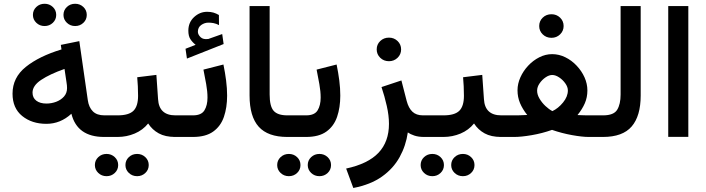

<svg xmlns="http://www.w3.org/2000/svg" viewBox="-20 -709 3655 994"><path d="M308.6 -631.8Q308.6 -656.2 326.2 -672.9Q343.8 -689.5 369.1 -689.5Q394 -689.5 411.6 -672.9Q429.2 -656.2 429.2 -631.8Q429.2 -607.4 411.6 -590.8Q394 -574.2 369.1 -574.2Q343.8 -574.2 326.2 -591.1Q308.6 -607.9 308.6 -631.8ZM150.4 -631.8Q150.4 -656.2 168 -672.9Q185.5 -689.5 210.9 -689.5Q235.8 -689.5 253.4 -672.9Q271 -656.2 271 -631.8Q271 -607.4 253.4 -590.8Q235.8 -574.2 210.9 -574.2Q185.5 -574.2 168 -591.1Q150.4 -607.9 150.4 -631.8ZM518.6 0Q379.9 0 349.6 -120.1Q293 -67.9 220.2 -67.9Q145 -67.9 95 -108.4Q44.9 -148.9 44.9 -224.1Q44.9 -307.6 113.8 -362.8Q182.6 -418 298.3 -453.1L294.9 -476.6L390.6 -496.1L434.6 -190.4Q439.9 -153.3 460.7 -132.6Q481.4 -111.8 520.5 -111.8H535.6V0ZM327.1 -252.9Q327.1 -267.1 324.2 -283.7L314 -352.1Q237.8 -325.2 193.1 -295.4Q148.4 -265.6 148.4 -229.5Q148.4 -202.6 168 -187.7Q187.5 -172.9 220.2 -172.9Q246.6 -172.9 271 -182.1Q295.4 -191.4 311.3 -209.2Q327.1 -227.1 327.1 -252.9Z M515.1 -111.8H588.9Q647 -111.8 670.9 -135.5Q694.8 -159.2 694.8 -212.9Q694.8 -238.8 693.6 -262.5Q692.4 -286.1 690.4 -309.1L789.6 -321.3L798.3 -195.8Q803.2 -111.8 888.2 -111.8H898.4V0H887.2Q835.4 0 801.8 -18.6Q768.1 -37.1 747.1 -69.8Q719.2 -35.2 677.2 -17.6Q635.3 0 588.9 0H515.1ZM629.4 145.5Q629.4 121.1 647 104.5Q664.6 87.9 689.9 87.9Q714.8 87.9 732.4 104.5Q750 121.1 750 145.5Q750 169.9 732.4 186.5Q714.8 203.1 689.9 203.1Q664.6 203.1 647 186.3Q629.4 169.4 629.4 145.5ZM471.2 145.5Q471.2 121.1 488.8 104.5Q506.3 87.9 531.7 87.9Q556.6 87.9 574.2 104.5Q591.8 121.1 591.8 145.5Q591.8 169.9 574.2 186.5Q556.6 203.1 531.7 203.1Q506.3 203.1 488.8 186.3Q471.2 169.4 471.2 145.5Z M992.7 -477.1Q976.1 -490.2 965.6 -506.3Q955.1 -522.5 955.1 -550.3Q955.1 -592.8 984.6 -620.4Q1014.2 -647.9 1052.2 -647.9Q1070.8 -647.9 1085 -643.8Q1099.1 -639.6 1113.3 -631.3L1113.8 -579.1Q1098.6 -586.9 1085.2 -589.4Q1071.8 -591.8 1059.1 -591.8Q1039.1 -591.8 1021.7 -579.6Q1004.4 -567.4 1004.4 -543.9Q1004.9 -529.8 1018.3 -516.6Q1031.7 -503.4 1058.6 -507.3Q1059.6 -507.3 1060.8 -507.8Q1062 -508.3 1063 -508.8L1130.4 -532.7L1137.7 -481L947.8 -405.8L940.4 -456.5ZM979 0H877.9V-111.8H979Q1022.5 -111.8 1038.3 -137.7Q1054.2 -163.6 1054.2 -203.6Q1054.2 -235.8 1047.4 -273.7Q1040.5 -311.5 1033.2 -348.6L1136.7 -375Q1145.5 -332.5 1150.6 -292Q1155.8 -251.5 1155.8 -213.9Q1155.8 -152.3 1139.2 -104Q1122.6 -55.7 1083.7 -27.8Q1044.9 0 979 0Z M1272 -677.7H1376V-219.7Q1376 -158.7 1396.7 -135.3Q1417.5 -111.8 1467.3 -111.8H1479.5V0H1467.3Q1367.2 0 1319.6 -52.7Q1272 -105.5 1272 -214.8Z M1564.9 0H1459V-111.8H1564.9Q1608.4 -111.8 1624.3 -137.7Q1640.1 -163.6 1640.1 -203.6Q1640.1 -235.8 1633.3 -273.7Q1626.5 -311.5 1619.1 -348.6L1722.7 -375Q1731.4 -332.5 1736.6 -292Q1741.7 -251.5 1741.7 -213.9Q1741.7 -152.3 1725.1 -104Q1708.5 -55.7 1669.7 -27.8Q1630.9 0 1564.9 0ZM1573.2 145.5Q1573.2 121.1 1590.8 104.5Q1608.4 87.9 1633.8 87.9Q1658.7 87.9 1676.3 104.5Q1693.8 121.1 1693.8 145.5Q1693.8 169.9 1676.3 186.5Q1658.7 203.1 1633.8 203.1Q1608.4 203.1 1590.8 186.3Q1573.2 169.4 1573.2 145.5ZM1415 145.5Q1415 121.1 1432.6 104.5Q1450.2 87.9 1475.6 87.9Q1500.5 87.9 1518.1 104.5Q1535.6 121.1 1535.6 145.5Q1535.6 169.9 1518.1 186.5Q1500.5 203.1 1475.6 203.1Q1450.2 203.1 1432.6 186.3Q1415 169.4 1415 145.5Z M1930.2 -453.1Q1930.2 -479 1948.5 -496.6Q1966.8 -514.2 1993.7 -514.2Q2020 -514.2 2038.3 -496.6Q2056.6 -479 2056.6 -453.1Q2056.6 -427.7 2038.3 -409.9Q2020 -392.1 1993.7 -392.1Q1966.8 -392.1 1948.5 -409.9Q1930.2 -427.7 1930.2 -453.1ZM2174.8 0Q2146.5 0 2125.2 -7.1Q2104 -14.2 2091.3 -23.4Q2081.5 45.4 2048.8 104.5Q2016.1 163.6 1957.3 205.3Q1898.4 247.1 1809.1 264.2L1772 163.6Q1885.3 139.2 1939.5 82Q1993.7 24.9 1993.7 -67.9Q1993.7 -110.8 1982.4 -160.6Q1971.2 -210.4 1955.1 -258.3L2058.1 -292.5L2085.4 -186.5Q2095.2 -149.4 2115.2 -130.6Q2135.3 -111.8 2169.4 -111.8H2188V0Z M2168.5 -111.8H2275.9Q2334 -111.8 2357.9 -135.5Q2381.8 -159.2 2381.8 -212.9Q2381.8 -238.8 2380.6 -262.5Q2379.4 -286.1 2377.4 -309.1L2476.6 -321.3L2485.4 -195.8Q2490.2 -111.8 2575.2 -111.8H2585.4V0H2574.2Q2522.5 0 2488.8 -18.6Q2455.1 -37.1 2434.1 -69.8Q2406.2 -35.2 2364.3 -17.6Q2322.3 0 2275.9 0H2168.5ZM2315.9 145.5Q2315.9 121.1 2333.5 104.5Q2351.1 87.9 2376.5 87.9Q2401.4 87.9 2418.9 104.5Q2436.5 121.1 2436.5 145.5Q2436.5 169.9 2418.9 186.5Q2401.4 203.1 2376.5 203.1Q2351.1 203.1 2333.5 186.3Q2315.9 169.4 2315.9 145.5ZM2157.7 145.5Q2157.7 121.1 2175.3 104.5Q2192.9 87.9 2218.3 87.9Q2243.2 87.9 2260.7 104.5Q2278.3 121.1 2278.3 145.5Q2278.3 169.9 2260.7 186.5Q2243.2 203.1 2218.3 203.1Q2192.9 203.1 2175.3 186.3Q2157.7 169.4 2157.7 145.5Z M2771.5 -574.2Q2771.5 -600.1 2789.8 -617.7Q2808.1 -635.3 2835 -635.3Q2861.3 -635.3 2879.6 -617.7Q2897.9 -600.1 2897.9 -574.2Q2897.9 -548.8 2879.6 -531Q2861.3 -513.2 2835 -513.2Q2808.1 -513.2 2789.8 -531Q2771.5 -548.8 2771.5 -574.2ZM3021 -240.7Q3021 -205.1 3007.8 -174.6Q2994.6 -144 2969.7 -113.3Q2990.2 -112.3 3006.3 -112.1Q3022.5 -111.8 3035.2 -111.8H3082.5V0H3027.8Q2994.1 0 2941.4 -9.5Q2888.7 -19 2837.9 -36.6Q2787.1 -18.6 2732.9 -9.3Q2678.7 0 2642.6 0H2565.4V-111.8H2635.7Q2652.3 -111.8 2668.9 -112.1Q2685.5 -112.3 2709.5 -113.8Q2685.1 -144.5 2672.1 -175.5Q2659.2 -206.5 2659.2 -241.7Q2659.2 -275.4 2674.1 -308.6Q2689 -341.8 2714.4 -368.9Q2739.7 -396 2772 -412.4Q2804.2 -428.7 2838.4 -428.7Q2874 -428.7 2906.7 -412.6Q2939.5 -396.5 2965.3 -369.1Q2991.2 -341.8 3006.1 -308.6Q3021 -275.4 3021 -240.7ZM2838.9 -320.8Q2822.3 -320.8 2804.2 -308.3Q2786.1 -295.9 2773.4 -277.3Q2760.7 -258.8 2760.7 -239.7Q2760.7 -219.2 2773.2 -198.2Q2785.6 -177.2 2803.7 -160.2Q2821.8 -143.1 2839.8 -133.8Q2870.1 -147.9 2895 -178.5Q2919.9 -209 2919.9 -240.7Q2919.9 -258.8 2906.7 -277.3Q2893.6 -295.9 2874.8 -308.3Q2856 -320.8 2838.9 -320.8Z M3063 -111.8H3102.1Q3157.7 -111.8 3175.3 -140.9Q3192.9 -169.9 3192.9 -219.2V-677.7H3296.9V-214.4Q3296.9 -108.4 3250.2 -54.2Q3203.6 0 3101.6 0H3063Z M3543.5 -677.7V-0.5H3439.5V-677.7Z"/></svg>

Font: Vazirmatn RD FD Medium
Style: Regular
Weight: 500
Designer: Saber Rastikerdar
Foundry: Saber Rastikerdar
Version: Version 33.003